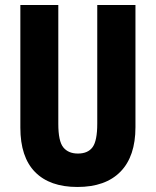

<svg xmlns="http://www.w3.org/2000/svg" viewBox="-20 -734 619 764"><path d="M519 -228Q519 -112 459.5 -51Q400 10 288 10Q178 10 119.5 -49.5Q61 -109 61 -226V-714H212V-241Q212 -172 232 -147.5Q252 -123 290 -123Q330 -123 348.5 -148.5Q367 -174 367 -242V-714H519Z"/></svg>

Font: Noto Sans Sinhala ExtraCondensed ExtraBold
Style: Regular
Weight: 800
Width: 2
Designer: Jelle Bosma - Monotype Design Team
Foundry: Monotype Imaging Inc.
Version: Version 2.006; ttfautohint (v1.8.4.7-5d5b)